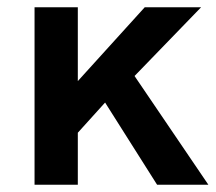

<svg xmlns="http://www.w3.org/2000/svg" viewBox="-20 -508 593 528"><path d="M75 0H194V-143L269 -226L412 0H553L350 -299L533 -488H378L194 -285V-488H75Z"/></svg>

Font: FREAK Grotesk Next
Style: Bold
Weight: 700
Width: 3
Designer: La Scuola Open Source
Foundry: La Scuola Open Source
Version: Version 1.000;PS 1.0;hotconv 1.0.72;makeotf.lib2.5.5900